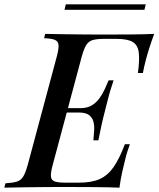

<svg xmlns="http://www.w3.org/2000/svg" viewBox="-58 -864 730 884"><path d="M208 -346 214 -366H395L390 -346ZM311 -366Q343 -366 364 -378.5Q385 -391 399.5 -411Q414 -431 424 -453Q434 -475 442 -494H465Q447 -441 440 -411.5Q433 -382 426 -356Q421 -339 417 -321Q413 -303 407.5 -279Q402 -255 395 -218H372Q374 -241 375.5 -263.5Q377 -286 372 -304.5Q367 -323 351.5 -334.5Q336 -346 304 -346ZM577 -528Q585 -587 581 -621.5Q577 -656 553.5 -670.5Q530 -685 479 -685H420Q387 -685 368.5 -679.5Q350 -674 339 -656.5Q328 -639 318 -602L185 -106Q175 -70 176.5 -52Q178 -34 194 -28.5Q210 -23 244 -23H305Q365 -23 402 -40Q439 -57 465.5 -95.5Q492 -134 517 -200H540Q535 -187 529 -168Q523 -149 518 -128Q513 -109 505 -73.5Q497 -38 492 0Q441 -2 377 -2.5Q313 -3 263 -3Q240 -3 204.5 -3Q169 -3 127 -2.5Q85 -2 42.5 -1.5Q0 -1 -38 0L-33 -20Q1 -22 20 -28Q39 -34 49.5 -52Q60 -70 70 -106L203 -602Q213 -639 211.5 -656.5Q210 -674 194.5 -680.5Q179 -687 145 -688L150 -708Q188 -707 230.5 -706.5Q273 -706 315 -705.5Q357 -705 392.5 -705Q428 -705 451 -705Q496 -705 551.5 -705.5Q607 -706 652 -708Q639 -673 629 -641.5Q619 -610 614 -590Q609 -572 605.5 -555.5Q602 -539 600 -528ZM613 -844 607 -819H239L245 -844Z"/></svg>

Font: Playfair Display Medium
Style: Italic
Weight: 500
Italic angle: -14°
Designer: Claus Eggers Sørensen
Foundry: Claus Eggers Sørensen
Version: Version 1.203